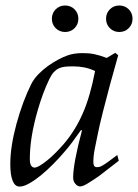

<svg xmlns="http://www.w3.org/2000/svg" viewBox="-20 -670 504 701"><path d="M408.2 -104 413.6 -83 340.3 -26.4Q317.4 -10.7 299.8 0Q282.2 10.7 272.5 10.7Q263.7 10.7 255.4 1.5Q247.1 -7.8 247.1 -21.5Q247.1 -73.2 279.3 -193.8L275.9 -195.3Q257.3 -168.9 243.2 -150.1Q229 -131.3 218.3 -119.1Q197.8 -94.7 174.6 -71.3Q151.4 -47.9 128.9 -29.5Q106.4 -11.2 86.2 0Q65.9 11.2 51.8 11.2Q34.7 11.2 26.1 -10Q17.6 -31.2 17.6 -70.8Q17.6 -134.8 40 -217.3Q63 -300.8 94.2 -363.3Q104 -382.3 120.4 -399.2Q136.7 -416 155.3 -429.2Q173.8 -442.4 192.1 -452.1Q210.4 -461.9 224.1 -466.8Q248.5 -476.1 281.2 -476.1Q293 -476.1 302.7 -475.3Q312.5 -474.6 322.5 -472.7Q332.5 -470.7 343.8 -467.3Q355 -463.9 369.6 -458.5L400.9 -477.1L411.6 -468.3Q396 -413.6 382.3 -363.3Q368.7 -313 356.4 -264.2Q349.1 -234.9 344 -213.4Q338.9 -191.9 336.4 -177.7Q331.1 -151.9 325.9 -126Q320.8 -100.1 320.8 -78.1Q320.8 -69.8 323.7 -64.7Q326.7 -59.6 334 -59.6Q338.4 -59.6 342.5 -60.5Q346.7 -61.5 354.2 -65.7Q361.8 -69.8 374.3 -78.9Q386.7 -87.9 408.2 -104ZM327.1 -410.6Q309.1 -419.4 289.1 -423.6Q269 -427.7 247.1 -427.7Q230.5 -427.7 217.8 -426.5Q205.1 -425.3 194.8 -420.4Q184.6 -415.5 176.3 -406.5Q168 -397.5 160.2 -381.3Q147.9 -356 137.2 -327.1Q126.5 -298.3 117.2 -265.6Q103 -215.8 95.9 -172.4Q88.9 -128.9 88.9 -90.3Q88.9 -71.8 94 -64.9Q99.1 -58.1 106 -58.1Q113.3 -58.1 125.2 -65.2Q137.2 -72.3 151.9 -84Q166.5 -95.7 182.4 -111.6Q198.2 -127.4 213.4 -145Q254.9 -193.8 281.7 -254.9Q309.1 -316.4 327.1 -410.6ZM217.8 -649.9Q238.3 -649.9 252.2 -636Q266.1 -622.1 266.1 -601.6Q266.1 -581.1 252.2 -567.1Q238.3 -553.2 217.8 -553.2Q197.3 -553.2 183.3 -567.1Q169.4 -581.1 169.4 -601.6Q169.4 -622.1 183.3 -636Q197.3 -649.9 217.8 -649.9ZM415.5 -649.9Q436 -649.9 450 -636Q463.9 -622.1 463.9 -601.6Q463.9 -581.1 450 -567.1Q436 -553.2 415.5 -553.2Q395 -553.2 381.1 -567.1Q367.2 -581.1 367.2 -601.6Q367.2 -622.1 381.1 -636Q395 -649.9 415.5 -649.9Z"/></svg>

Font: XB Kayhan
Style: Italic
Weight: 400
Italic angle: -12°
Designer: Behnam
Foundry: Irmug
Version: Version 7.300 2009